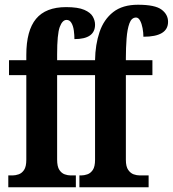

<svg xmlns="http://www.w3.org/2000/svg" viewBox="-20 -790 729 810"><path d="M15 0V-50H34Q45 -50 58.5 -54.5Q72 -59 81.5 -73Q91 -87 91 -116V-473H18V-536H91V-558Q91 -661 132 -710.5Q173 -760 259 -760Q309 -760 335.5 -748.5Q362 -737 371.5 -720Q381 -703 381 -686Q381 -625 294 -625Q294 -642 291.5 -661Q289 -680 281.5 -693Q274 -706 261 -706Q243 -706 232 -676Q221 -646 221 -560V-536H381Q382 -602 400 -655Q418 -708 457.5 -739Q497 -770 562 -770Q634 -770 661.5 -749.5Q689 -729 689 -698Q689 -635 585 -635Q585 -652 581.5 -671Q578 -690 571 -703Q564 -716 554 -716Q535 -716 526 -691.5Q517 -667 514 -627.5Q511 -588 511 -545V-536H623V-473H511V-116Q511 -87 521 -73Q531 -59 544 -54.5Q557 -50 569 -50H607V0H315V-50H324Q335 -50 348.5 -54.5Q362 -59 371.5 -73Q381 -87 381 -116V-473H221V-117Q221 -87 230.5 -73Q240 -59 253 -54.5Q266 -50 277 -50H300V0Z"/></svg>

Font: Noto Serif ExtraCondensed
Style: Bold
Weight: 700
Width: 2
Designer: Monotype Design Team
Foundry: Monotype Imaging Inc.
Version: Version 2.014; ttfautohint (v1.8.4.7-5d5b)